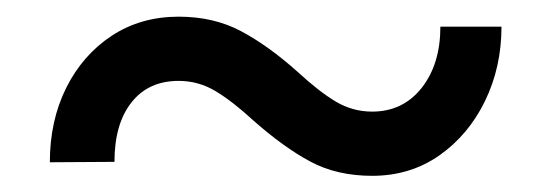

<svg xmlns="http://www.w3.org/2000/svg" viewBox="-20 -412 675 235"><path d="M593.8 -379.4Q593.8 -329.6 573.5 -288.1Q553.2 -246.6 517.6 -221.7Q481.9 -196.8 435.5 -196.8Q392.6 -196.8 360.1 -214.1Q327.6 -231.4 290 -264.6Q265.1 -287.6 244.1 -300.3Q223.1 -313 198.7 -313Q161.6 -313 140.9 -286.6Q120.1 -260.3 120.1 -213.9L41 -213.4Q41 -264.2 61 -304.4Q81.1 -344.7 116.7 -368.2Q152.3 -391.6 198.7 -391.6Q241.7 -391.6 275.1 -373.8Q308.6 -356 344.7 -323.7Q370.6 -299.8 391.1 -287.6Q411.6 -275.4 435.5 -275.4Q473.1 -275.4 496.1 -304.4Q519 -333.5 519 -379.4Z"/></svg>

Font: Heebo
Style: Regular
Weight: 400
Designer: Oded Ezer
Foundry: Ezer Type House
Version: Version 3.100